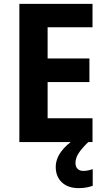

<svg xmlns="http://www.w3.org/2000/svg" viewBox="-20 -734 551 992"><path d="M458 0H80V-714H458V-593H226V-432H442V-310H226V-123H458ZM370 108Q370 128 381 138.5Q392 149 410 149Q425 149 437.5 146Q450 143 459 140V226Q445 231 427.5 234.5Q410 238 387 238Q331 238 299.5 208Q268 178 268 129Q268 88 295.5 50Q323 12 369 -16L436 0Q402 33 386 58Q370 83 370 108Z"/></svg>

Font: Noto Sans Armenian SemiCondensed
Style: Bold
Weight: 700
Width: 4
Designer: Monotype Design Team
Foundry: Monotype Imaging Inc.
Version: Version 2.008; ttfautohint (v1.8.4.7-5d5b)